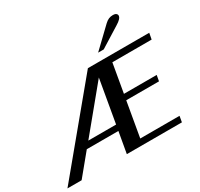

<svg xmlns="http://www.w3.org/2000/svg" viewBox="-225 -1191 1489 1431"><g transform="rotate(-30 520.0 -475.0)"><path d="M726 -647 683 -400H965L956 -350H674L622 -51H960L951 0H477L509 -181H237L88 0H-34L546 -700H1074L1064 -647ZM518 -231 582 -599 279 -231ZM835 -920Q852 -936 868.5 -943Q885 -950 906 -950Q922 -950 931.5 -943Q941 -936 941 -925Q941 -900 891 -870L718 -762H670Z"/></g></svg>

Font: Fahkwang SemiBold
Style: Italic
Weight: 600
Italic angle: -10°
Version: Version 1.000; ttfautohint (v1.6)